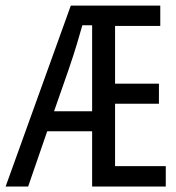

<svg xmlns="http://www.w3.org/2000/svg" viewBox="-20 -679 640 699"><path d="M315.4 -201.2H151.9L82.5 0H0.5L237.8 -658.7H563.5V-584.5H398.9V-374.5H558.6V-301.3H398.9V-74.2H583.5V0H315.4ZM315.4 -586.9H279.8Q277.8 -579.1 259 -515.6Q240.2 -452.1 176.8 -273.9H315.4Z"/></svg>

Font: Cousine
Style: Regular
Weight: 400
Monospace: yes
Designer: Steve Matteson
Foundry: Ascender Corporation
Version: Version 1.20